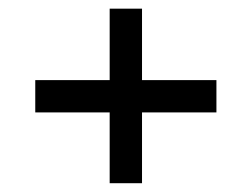

<svg xmlns="http://www.w3.org/2000/svg" viewBox="-20 -453 577 441"><path d="M306.2 -269H477.1V-194.8H306.2V-32.2H231.9V-194.8H61V-269H231.9V-433.1H306.2Z"/></svg>

Font: Linux Libertine
Style: Bold
Weight: 700
Designer: Philipp H. Poll
Foundry: Philipp H. Poll
Version: Version 5.0.3